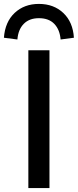

<svg xmlns="http://www.w3.org/2000/svg" viewBox="-50 -962 398 982"><path d="M95 0V-705H203V0ZM39 -760 -30 -769Q-24 -850 25 -896Q74 -942 149 -942Q225 -942 274 -895.5Q323 -849 328 -769L260 -760Q256 -810 228 -839.5Q200 -869 149 -869Q100 -869 71.5 -840Q43 -811 39 -760Z"/></svg>

Font: Nunito Sans 9pt SemiBold
Style: Regular
Weight: 600
Version: Version 3.101;gftools[0.9.27]